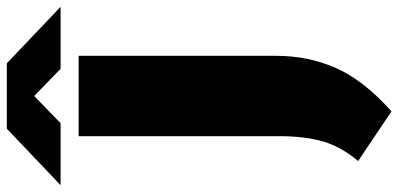

<svg xmlns="http://www.w3.org/2000/svg" viewBox="-400 -668 1170 564"><g transform="rotate(-90 185.0 -386.0)"><path d="M140 179 -6 81Q35.5 31.5 51.2 -21.2Q67 -74 67 -151V-740H303V-159Q303 -65.5 267.2 15.8Q231.5 97 140 179ZM-77 -793 89 -951H281L447 -793H265L185 -870.5L105 -793Z"/></g></svg>

Font: Encode Sans Expanded Black
Style: Regular
Weight: 900
Width: 7
Designer: Multiple Designers
Foundry: Impallari Type
Version: Version 3.000; ttfautohint (v1.8.3) -l 8 -r 50 -G 200 -x 14 